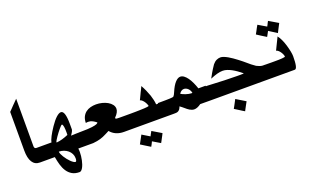

<svg xmlns="http://www.w3.org/2000/svg" viewBox="-96 -1281 3309 2020"><g transform="rotate(-20 1558.5 -270.5)"><path d="M218.8 -35.6H159.2Q104 -35.6 75.7 -80.6Q47.4 -125.5 47.4 -210.9V-642.6Q60.5 -656.2 74 -669.9Q87.4 -683.6 100.6 -697.8Q109.9 -707 119.1 -716.3Q128.4 -725.6 137.2 -734.9Q141.1 -738.8 145.5 -743.2Q149.9 -747.6 153.8 -751.5V-216.8Q154.8 -205.1 160.4 -198.7Q166 -192.4 177.2 -192.4H218.8Z M398.9 -171.9V-173.3Q428.7 -175.8 460.9 -184.8Q493.2 -193.8 529.8 -209.5V-207Q530.3 -213.9 530.5 -222.2Q530.8 -230.5 530.8 -238.8Q530.8 -254.4 530 -270.8Q529.3 -287.1 527.1 -300.5Q524.9 -314 521.2 -322.5Q517.6 -331.1 511.7 -331.1Q508.3 -331.1 498.5 -321.5Q488.8 -312 476.6 -297.1Q464.4 -282.2 450.7 -264.4Q437 -246.6 425.5 -229.7Q414.1 -212.9 405.8 -199.2Q397.5 -185.5 396 -179.7V-176.8ZM527.8 50.3Q527.8 22.9 516.4 0.2Q504.9 -22.5 485.4 -39.1Q465.8 -55.7 439.9 -65.2Q414.1 -74.7 384.8 -75.2Q384.8 -64 391.8 -47.4Q398.9 -30.8 410.2 -12.7Q421.4 5.4 435.5 23.2Q449.7 41 464.1 55.2Q478.5 69.3 491.7 78.1Q504.9 86.9 514.2 86.9Q520 86.9 523.9 77.9Q527.8 68.8 527.8 50.3ZM680.7 -35.6H588.9Q590.8 -26.9 591.3 -16.1Q591.8 -5.4 591.8 5.9Q591.8 26.9 589.1 49.6Q586.4 72.3 581.8 94Q577.1 115.7 570.6 135.3Q564 154.8 555.7 169.7Q547.4 184.6 537.8 193.4Q528.3 202.1 518.1 202.1Q468.8 202.1 435.5 182.6Q402.3 163.1 380.6 130.1Q358.9 97.2 346.4 54.2Q334 11.2 326.2 -35.2V-35.6H192.9V-192.4H345.7V-190.4Q349.6 -216.8 370.1 -256.1Q390.6 -295.4 424.8 -346.2Q461.9 -400.9 493.2 -429.4Q524.4 -458 546.4 -458Q594.2 -458 594.2 -309.1V-247.1Q591.8 -234.4 584.2 -220.9Q576.7 -207.5 564 -189Q588.9 -189.9 619.1 -191.2Q649.4 -192.4 680.7 -192.4Z M1202.6 -35.6H1101.6Q1004.4 -35.6 950.2 -101.6V-100.6Q947.8 -99.6 941.4 -96.2Q935.1 -92.8 928 -89.1Q920.9 -85.4 914.8 -82.5Q908.7 -79.6 907.2 -78.6Q889.6 -69.8 873.3 -62.7Q856.9 -55.7 839.1 -50.5Q821.3 -45.4 801.3 -41.7Q781.2 -38.1 756.3 -35.6H655.3V-192.4H671.9Q715.8 -192.4 747.3 -194.1Q778.8 -195.8 800.5 -198.5Q822.3 -201.2 835.4 -204.6Q848.6 -208 856.2 -211.4Q863.8 -214.8 866.7 -218Q869.6 -221.2 870.6 -223.1V-226.1Q852.5 -240.7 830.8 -252.4Q809.1 -264.2 784.2 -264.2Q777.8 -264.2 770.8 -263.9Q763.7 -263.7 755.4 -261.2Q755.9 -301.8 769.8 -329.8Q783.7 -357.9 806.9 -375.5Q830.1 -393.1 859.9 -400.9Q889.6 -408.7 921.9 -408.7Q956.5 -408.7 990 -400.1Q1023.4 -391.6 1050 -376.2Q1076.7 -360.8 1093 -339.4Q1109.4 -317.9 1109.4 -292Q1109.4 -273.9 1098.4 -252.7Q1087.4 -231.4 1064 -208.5V-206.1Q1064 -205.6 1063.7 -205.3Q1063.5 -205.1 1063.5 -204.6V-202.6Q1063.5 -198.7 1065.4 -196.8Q1067.4 -194.8 1076.7 -193.8Q1085.9 -192.9 1105.2 -192.6Q1124.5 -192.4 1159.2 -192.4H1202.6Z M1477.1 114.7Q1471.7 126.5 1464.8 139.2Q1458 151.9 1452.1 163.1Q1446.3 174.3 1440.2 185.8Q1434.1 197.3 1427.7 208.5L1343.3 158.2V157.2Q1336.4 171.9 1329.3 186.3Q1322.3 200.7 1316.4 209.5Q1312 207 1307.6 204.3Q1303.2 201.7 1299.3 199.2Q1278.3 186 1256.3 172.6Q1234.4 159.2 1212.9 145.5L1262.7 53.2L1346.7 104V105Q1347.7 102.5 1348.9 100.1Q1350.1 97.7 1351.6 95.2Q1355 87.4 1358.4 81.5Q1359.9 78.6 1362.3 74.7Q1364.7 70.8 1366.2 67.9Q1368.2 64.5 1370.1 60.8Q1372.1 57.1 1374 53.2ZM1564.5 -35.6H1177.7V-192.4H1194.3Q1214.4 -192.4 1239.3 -192.4Q1264.2 -192.4 1290 -192.9Q1315.9 -193.4 1341.1 -194.1Q1366.2 -194.8 1386.5 -195.8Q1406.7 -196.8 1420.4 -198.7Q1434.1 -200.7 1437.5 -203.1V-205.1Q1435.1 -217.3 1428.2 -231.7Q1421.4 -246.1 1411.9 -258.8Q1402.3 -271.5 1391.6 -280.3Q1380.9 -289.1 1371.1 -290.5Q1376 -300.3 1381.1 -310.5Q1386.2 -320.8 1390.1 -329.6Q1394 -337.9 1398.2 -346.4Q1402.3 -355 1406.7 -364.7Q1415 -380.4 1422.6 -395.8Q1430.2 -411.1 1437 -426.8Q1454.1 -396.5 1469 -363.3Q1483.9 -330.1 1495.1 -297.9Q1503.4 -271.5 1509.8 -244.4Q1516.1 -217.3 1517.6 -193.8V-192.4H1564.5Z M1793.5 -210Q1802.7 -204.1 1816.9 -197.8Q1831.1 -191.4 1846.9 -186.3Q1862.8 -181.2 1878.7 -178Q1894.5 -174.8 1906.2 -174.8Q1908.7 -174.8 1911.4 -174.8Q1914.1 -174.8 1917.5 -175.8Q1915 -190.4 1908.2 -203.1Q1901.4 -215.8 1891.8 -225.1Q1882.3 -234.4 1870.6 -239.7Q1858.9 -245.1 1846.7 -245.1Q1832.5 -245.1 1818.6 -236.8Q1804.7 -228.5 1793.5 -210ZM2073.7 -35.6 1954.6 -36.1V-36.6Q1933.6 -21 1914.1 -13.2Q1894.5 -5.4 1878.4 -5.4Q1864.7 -5.4 1852.3 -9.8Q1839.8 -14.2 1828.1 -21Q1816.4 -27.8 1805.7 -36.6Q1794.9 -45.4 1784.7 -54.2Q1783.2 -55.7 1782.2 -56.2Q1772.9 -64 1762.9 -72.3Q1752.9 -80.6 1741.2 -88.4V-89.4Q1734.4 -69.3 1725.8 -58.3Q1717.3 -47.4 1707 -42.2Q1696.8 -37.1 1684.8 -36.4Q1672.9 -35.6 1658.7 -35.6H1539.6V-198.7H1553.7Q1595.2 -198.7 1624.3 -199.2Q1653.3 -199.7 1672.4 -200.4Q1691.4 -201.2 1701.4 -202.6Q1711.4 -204.1 1714.4 -205.6Q1719.7 -210.4 1726.6 -221.9Q1733.4 -233.4 1739.7 -249.5Q1767.1 -314.5 1796.9 -346.9Q1826.7 -379.4 1854.5 -379.4Q1875 -379.4 1894.8 -365Q1914.6 -350.6 1932.4 -325.7Q1950.2 -300.8 1965.6 -267.6Q1981 -234.4 1993.2 -197.3V-198.7H2073.7Z M2422.9 102.5Q2411.6 123 2400.6 143.1Q2389.6 163.1 2378.9 183.6L2372.6 196.3Q2358.4 188 2345 179.7Q2331.5 171.4 2317.4 162.1Q2306.2 154.8 2293.5 147Q2280.8 139.2 2269 131.8Q2278.3 115.7 2286.9 99.6Q2295.4 83.5 2303.7 67.9L2318.8 39.1ZM2728 -35.6H2049.3V-192.4H2098.1Q2107.9 -191.9 2117.9 -191.4Q2127.9 -190.9 2138.7 -190.4Q2207.5 -187 2280 -184.1Q2352.5 -181.2 2422.9 -181.2Q2440.4 -181.2 2458 -181.2Q2475.6 -181.2 2492.7 -182.1V-186Q2469.2 -205.6 2444.1 -223.4Q2418.9 -241.2 2393.8 -254.9Q2368.7 -268.6 2343.5 -276.9Q2318.4 -285.2 2294.9 -285.2Q2267.1 -285.2 2233.2 -276.1Q2199.2 -267.1 2154.3 -248Q2185.1 -305.2 2205.8 -337.9Q2226.6 -370.6 2233.9 -380.4Q2254.4 -405.3 2276.6 -415.5Q2298.8 -425.8 2320.8 -425.8Q2337.9 -425.8 2358.6 -417.5Q2379.4 -409.2 2401.4 -396.7Q2423.3 -384.3 2444.8 -369.1Q2466.3 -354 2484.4 -340.3Q2488.3 -337.4 2492.7 -334Q2497.1 -330.6 2501 -327.6Q2517.6 -315.4 2532 -303.2Q2546.4 -291 2560.5 -279.3Q2579.6 -262.7 2599.6 -246.3Q2619.6 -230 2644 -213.9Q2659.7 -205.6 2676.8 -199.5Q2693.8 -193.4 2710 -192.4H2728Z M3027.3 -554.2Q3017.6 -536.1 3008.3 -517.8Q2999 -499.5 2989.7 -481.9Q2987.3 -478 2983.9 -470.5Q2980.5 -462.9 2978.5 -459L2888.7 -515.6V-516.6Q2886.2 -512.7 2883.5 -507.6Q2880.9 -502.4 2877.9 -497.1Q2875.5 -492.7 2873 -487.8Q2870.6 -482.9 2868.2 -479Q2867.2 -477.5 2866 -474.9Q2864.7 -472.2 2863.8 -470.7Q2861.8 -467.3 2860.6 -465.1Q2859.4 -462.9 2857.4 -459.5Q2842.8 -468.8 2829.3 -477.1Q2815.9 -485.4 2801.8 -494.1Q2790 -501.5 2778.1 -509.3Q2766.1 -517.1 2754.9 -524.4Q2763.7 -539.6 2772 -555.2Q2780.3 -570.8 2788.1 -585.9Q2792 -593.3 2796.4 -600.6Q2800.8 -607.9 2804.7 -615.2L2895.5 -561.5V-561Q2897.9 -564.9 2899.9 -569.1Q2901.9 -573.2 2904.3 -577.6Q2906.2 -581.1 2908 -584.2Q2909.7 -587.4 2910.6 -590.3Q2911.1 -591.3 2911.4 -592Q2911.6 -592.8 2912.1 -593.8Q2916 -600.6 2918.7 -606Q2921.4 -611.3 2923.8 -615.2ZM3045.4 -175.8Q3045.4 -35.6 3013.2 -35.6H2702.6V-192.4H2730.5Q2735.4 -192.4 2740.2 -192.1Q2745.1 -191.9 2749.5 -191.9H2762.7Q2783.7 -191.4 2805.9 -191.4Q2828.1 -191.4 2850.6 -191.4Q2873 -191.4 2893.3 -191.9Q2913.6 -192.4 2928.7 -193.6Q2943.8 -194.8 2953.1 -197Q2962.4 -199.2 2962.9 -202.1Q2961.4 -215.8 2954.3 -231Q2947.3 -246.1 2937.7 -259Q2928.2 -272 2917.2 -280.8Q2906.2 -289.6 2896 -291Q2911.6 -322.8 2925.8 -352.5Q2939.9 -382.3 2955.6 -413.1L2958.5 -419.4Q2959.5 -421.4 2960.2 -423.6Q2960.9 -425.8 2961.9 -426.8Q2979 -405.8 2993.9 -374.3Q3008.8 -342.8 3020.5 -303.7Q3032.7 -261.7 3039.1 -229Q3045.4 -196.3 3045.4 -175.8Z"/></g></svg>

Font: XB Khoramshahr
Style: Bold
Weight: 700
Designer: Behnam
Foundry: Irmug
Version: Version 8.005 2009